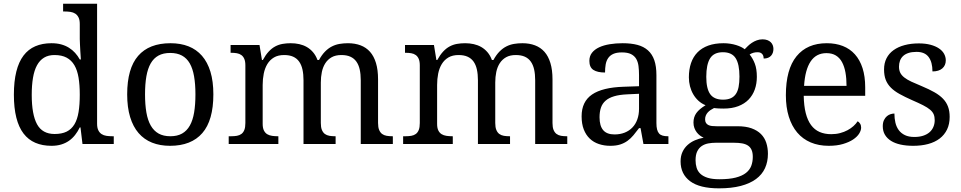

<svg xmlns="http://www.w3.org/2000/svg" viewBox="-20 -780 5208 1040"><path d="M505.9 -109.9Q505.9 -87.9 512.5 -74.5Q519 -61 530.3 -53.7Q541.5 -46.4 556.4 -44.2Q571.3 -42 587.9 -42H596.2V0H426.8L416 -89.8H412.1Q400.9 -66.9 386.5 -48.6Q372.1 -30.3 353.5 -17.3Q335 -4.4 311.5 2.7Q288.1 9.8 258.8 9.8Q209.5 9.8 171.4 -6.6Q133.3 -22.9 107.4 -56.9Q81.5 -90.8 68.4 -143.1Q55.2 -195.3 55.2 -267.1Q55.2 -339.4 68.4 -392.1Q81.5 -444.8 107.4 -479Q133.3 -513.2 171.4 -529.5Q209.5 -545.9 258.8 -545.9Q287.6 -545.9 311 -539.6Q334.5 -533.2 353.3 -521.5Q372.1 -509.8 386.7 -493.7Q401.4 -477.5 412.1 -458H418Q416.5 -482.4 415 -503.9Q414.1 -522.5 413.1 -540.8Q412.1 -559.1 412.1 -567.9V-649.9Q412.1 -671.9 405.5 -685.3Q398.9 -698.7 387.7 -706.1Q376.5 -713.4 361.6 -715.6Q346.7 -717.8 330.1 -717.8H321.8V-759.8H505.9ZM275.9 -54.2Q314.9 -54.2 341.1 -67.1Q367.2 -80.1 383.1 -106.4Q398.9 -132.8 405.5 -172.9Q412.1 -212.9 412.1 -267.1Q412.1 -319.3 405.5 -359.4Q398.9 -399.4 383.1 -426.5Q367.2 -453.6 340.8 -467.8Q314.5 -481.9 274.9 -481.9Q242.2 -481.9 218.8 -467.8Q195.3 -453.6 180.4 -426.3Q165.5 -398.9 158.7 -358.6Q151.9 -318.4 151.9 -266.1Q151.9 -159.7 180.7 -106.9Q209.5 -54.2 275.9 -54.2Z M1135.7 -269Q1135.7 -127.9 1075.9 -59.1Q1016.1 9.8 900.9 9.8Q846.7 9.8 803.7 -7.3Q760.7 -24.4 730.7 -59.1Q700.7 -93.8 684.8 -146.2Q668.9 -198.7 668.9 -269Q668.9 -409.2 728.3 -477.5Q787.6 -545.9 903.8 -545.9Q958 -545.9 1001 -529.1Q1043.9 -512.2 1074 -477.8Q1104 -443.4 1119.9 -391.4Q1135.7 -339.4 1135.7 -269ZM765.6 -269Q765.6 -213.4 772.9 -170.9Q780.3 -128.4 796.6 -99.9Q813 -71.3 839.1 -56.6Q865.2 -42 902.8 -42Q940.4 -42 966.3 -56.6Q992.2 -71.3 1008.3 -99.9Q1024.4 -128.4 1031.5 -170.9Q1038.6 -213.4 1038.6 -269Q1038.6 -324.7 1031.2 -366.7Q1023.9 -408.7 1007.8 -436.8Q991.7 -464.8 965.6 -479Q939.5 -493.2 901.9 -493.2Q864.3 -493.2 838.4 -479Q812.5 -464.8 796.4 -436.8Q780.3 -408.7 772.9 -366.7Q765.6 -324.7 765.6 -269Z M1487.8 -42V0H1218.8V-42H1231.9Q1249 -42 1263.2 -44.4Q1277.3 -46.9 1287.6 -54.4Q1297.9 -62 1303.5 -76.2Q1309.1 -90.3 1309.1 -113.8V-425.8Q1309.1 -447.8 1303.2 -461.2Q1297.4 -474.6 1287.1 -481.9Q1276.9 -489.3 1262.7 -491.7Q1248.5 -494.1 1231.9 -494.1H1229V-536.1H1385.7L1398.9 -455.1H1403.8Q1418.9 -482.9 1435.5 -500.7Q1452.1 -518.6 1470.9 -528.6Q1489.7 -538.6 1510.5 -542.2Q1531.2 -545.9 1554.7 -545.9Q1579.1 -545.9 1601.1 -541Q1623 -536.1 1641.8 -525.4Q1660.6 -514.6 1675.5 -497.3Q1690.4 -480 1699.7 -455.1H1708Q1723.1 -482.9 1740.7 -500.7Q1758.3 -518.6 1778.1 -528.6Q1797.9 -538.6 1819.6 -542.2Q1841.3 -545.9 1864.7 -545.9Q1902.8 -545.9 1933.1 -534.4Q1963.4 -522.9 1984.4 -499.3Q2005.4 -475.6 2016.6 -438.5Q2027.8 -401.4 2027.8 -350.1V-113.8Q2027.8 -90.3 2033.7 -76.2Q2039.6 -62 2049.8 -54.4Q2060.1 -46.9 2074.2 -44.4Q2088.4 -42 2105 -42H2107.9V0H1934.1V-345.2Q1934.1 -377.9 1928.5 -403.3Q1922.9 -428.7 1910.4 -446.3Q1897.9 -463.9 1877.9 -472.9Q1857.9 -481.9 1829.1 -481.9Q1797.9 -481.9 1776.6 -470Q1755.4 -458 1742.2 -437.5Q1729 -417 1723.4 -390.1Q1717.8 -363.3 1717.8 -333V-113.8Q1717.8 -90.3 1723.6 -76.2Q1729.5 -62 1739.7 -54.4Q1750 -46.9 1764.2 -44.4Q1778.3 -42 1794.9 -42H1797.9V0H1624V-345.2Q1624 -377.9 1618.4 -403.3Q1612.8 -428.7 1600.3 -446.3Q1587.9 -463.9 1567.9 -472.9Q1547.9 -481.9 1519 -481.9Q1486.3 -481.9 1464.1 -468.8Q1441.9 -455.6 1428.2 -433.1Q1414.6 -410.6 1408.7 -381.3Q1402.8 -352.1 1402.8 -319.8V-108.9Q1402.8 -86.9 1409.4 -73.5Q1416 -60.1 1427.2 -53.2Q1438.5 -46.4 1453.4 -44.2Q1468.3 -42 1484.9 -42Z M2432.6 -42V0H2163.6V-42H2176.8Q2193.8 -42 2208 -44.4Q2222.2 -46.9 2232.4 -54.4Q2242.7 -62 2248.3 -76.2Q2253.9 -90.3 2253.9 -113.8V-425.8Q2253.9 -447.8 2248 -461.2Q2242.2 -474.6 2231.9 -481.9Q2221.7 -489.3 2207.5 -491.7Q2193.4 -494.1 2176.8 -494.1H2173.8V-536.1H2330.6L2343.8 -455.1H2348.6Q2363.8 -482.9 2380.4 -500.7Q2397 -518.6 2415.8 -528.6Q2434.6 -538.6 2455.3 -542.2Q2476.1 -545.9 2499.5 -545.9Q2523.9 -545.9 2545.9 -541Q2567.9 -536.1 2586.7 -525.4Q2605.5 -514.6 2620.4 -497.3Q2635.3 -480 2644.5 -455.1H2652.8Q2668 -482.9 2685.5 -500.7Q2703.1 -518.6 2722.9 -528.6Q2742.7 -538.6 2764.4 -542.2Q2786.1 -545.9 2809.6 -545.9Q2847.7 -545.9 2877.9 -534.4Q2908.2 -522.9 2929.2 -499.3Q2950.2 -475.6 2961.4 -438.5Q2972.7 -401.4 2972.7 -350.1V-113.8Q2972.7 -90.3 2978.5 -76.2Q2984.4 -62 2994.6 -54.4Q3004.9 -46.9 3019 -44.4Q3033.2 -42 3049.8 -42H3052.7V0H2878.9V-345.2Q2878.9 -377.9 2873.3 -403.3Q2867.7 -428.7 2855.2 -446.3Q2842.8 -463.9 2822.8 -472.9Q2802.7 -481.9 2773.9 -481.9Q2742.7 -481.9 2721.4 -470Q2700.2 -458 2687 -437.5Q2673.8 -417 2668.2 -390.1Q2662.6 -363.3 2662.6 -333V-113.8Q2662.6 -90.3 2668.5 -76.2Q2674.3 -62 2684.6 -54.4Q2694.8 -46.9 2709 -44.4Q2723.1 -42 2739.7 -42H2742.7V0H2568.8V-345.2Q2568.8 -377.9 2563.2 -403.3Q2557.6 -428.7 2545.2 -446.3Q2532.7 -463.9 2512.7 -472.9Q2492.7 -481.9 2463.9 -481.9Q2431.2 -481.9 2408.9 -468.8Q2386.7 -455.6 2373 -433.1Q2359.4 -410.6 2353.5 -381.3Q2347.7 -352.1 2347.7 -319.8V-108.9Q2347.7 -86.9 2354.2 -73.5Q2360.8 -60.1 2372.1 -53.2Q2383.3 -46.4 2398.2 -44.2Q2413.1 -42 2429.7 -42Z M3227.5 -145Q3227.5 -98.1 3247.3 -75Q3267.1 -51.8 3308.6 -51.8Q3338.9 -51.8 3363.5 -61.5Q3388.2 -71.3 3405.5 -89.4Q3422.9 -107.4 3432.1 -133.3Q3441.4 -159.2 3441.4 -190.9V-272L3377.4 -269Q3335 -267.1 3306.4 -258.5Q3277.8 -250 3260.3 -234.6Q3242.7 -219.2 3235.1 -196.8Q3227.5 -174.3 3227.5 -145ZM3348.6 -496.1Q3319.8 -496.1 3302 -488Q3284.2 -480 3274.2 -465.3Q3264.2 -450.7 3260.7 -430.7Q3257.3 -410.6 3257.3 -387.2Q3215.8 -387.2 3194.1 -401.4Q3172.4 -415.5 3172.4 -450.2Q3172.4 -476.1 3186.5 -494.1Q3200.7 -512.2 3225.3 -523.7Q3250 -535.2 3282.7 -540.5Q3315.4 -545.9 3352.5 -545.9Q3398.4 -545.9 3432.6 -536.9Q3466.8 -527.8 3489.7 -507.3Q3512.7 -486.8 3524.2 -453.9Q3535.6 -420.9 3535.6 -373V-113.8Q3535.6 -92.8 3539.1 -79.1Q3542.5 -65.4 3549.8 -57.1Q3557.1 -48.8 3569.1 -45.4Q3581.1 -42 3597.7 -42H3600.6V0H3465.3L3449.7 -85.9H3441.4Q3425.8 -64.9 3411.1 -47.4Q3396.5 -29.8 3378.9 -17.1Q3361.3 -4.4 3339.1 2.7Q3316.9 9.8 3285.6 9.8Q3252.4 9.8 3223.9 0.2Q3195.3 -9.3 3174.6 -29.1Q3153.8 -48.8 3142.1 -78.9Q3130.4 -108.9 3130.4 -149.9Q3130.4 -229.5 3187 -268.1Q3243.7 -306.6 3358.4 -310.1L3441.4 -313V-373Q3441.4 -399.9 3438.5 -422.6Q3435.5 -445.3 3425.8 -461.7Q3416 -478 3397.7 -487.1Q3379.4 -496.1 3348.6 -496.1Z M4169.4 -515.1Q4169.4 -504.4 4166.3 -494.9Q4163.1 -485.4 4156.7 -478.3Q4150.4 -471.2 4140.4 -467Q4130.4 -462.9 4116.7 -462.9Q4116.7 -468.8 4115.2 -474.6Q4113.8 -480.5 4110.1 -485.6Q4106.4 -490.7 4100.1 -493.9Q4093.8 -497.1 4083.5 -497.1Q4070.8 -497.1 4060.5 -494.1Q4050.3 -491.2 4040.5 -484.9Q4057.6 -463.9 4068.6 -435.3Q4079.6 -406.7 4079.6 -363.8Q4079.6 -326.7 4068.4 -295.2Q4057.1 -263.7 4034.9 -240.7Q4012.7 -217.8 3978.8 -204.8Q3944.8 -191.9 3899.4 -191.9Q3893.6 -191.9 3886.2 -192.1Q3878.9 -192.4 3871.6 -192.6Q3864.3 -192.9 3857.9 -193.6Q3851.6 -194.3 3847.7 -194.8Q3837.9 -189.9 3829.1 -184.1Q3820.3 -178.2 3813.7 -170.9Q3807.1 -163.6 3803.2 -154.3Q3799.3 -145 3799.3 -133.8Q3799.3 -121.6 3804 -114.3Q3808.6 -106.9 3816.9 -102.8Q3825.2 -98.6 3836.7 -97.4Q3848.1 -96.2 3861.3 -96.2H3974.6Q4019.5 -96.2 4050.8 -85Q4082 -73.7 4101.8 -54Q4121.6 -34.2 4130.6 -6.6Q4139.6 21 4139.6 53.2Q4139.6 96.2 4123.8 130.9Q4107.9 165.5 4075.2 189.7Q4042.5 213.9 3992.4 227.1Q3942.4 240.2 3874.5 240.2Q3770 240.2 3718.3 201.7Q3666.5 163.1 3666.5 94.2Q3666.5 64.9 3676.8 43Q3687 21 3704.3 5.4Q3721.7 -10.3 3744.1 -20Q3766.6 -29.8 3791.5 -34.2Q3781.2 -38.6 3771.5 -45.9Q3761.7 -53.2 3753.9 -63.5Q3746.1 -73.7 3741.2 -86.9Q3736.3 -100.1 3736.3 -116.2Q3736.3 -146 3752 -167.7Q3767.6 -189.5 3801.8 -210Q3780.3 -218.8 3763.4 -234.1Q3746.6 -249.5 3735.1 -269.3Q3723.6 -289.1 3717.5 -312.5Q3711.4 -335.9 3711.4 -360.8Q3711.4 -404.3 3723.1 -438.5Q3734.9 -472.7 3758.3 -496.6Q3781.7 -520.5 3816.9 -533.2Q3852.1 -545.9 3899.4 -545.9Q3917.5 -545.9 3935.1 -543.2Q3952.6 -540.5 3967.5 -535.9Q3982.4 -531.2 3994.4 -525.4Q4006.3 -519.5 4013.7 -513.2Q4021 -521 4030.8 -530.5Q4040.5 -540 4052.7 -548.1Q4064.9 -556.2 4079.3 -561.5Q4093.8 -566.9 4110.4 -566.9Q4125.5 -566.9 4136.5 -562.7Q4147.5 -558.6 4154.8 -551.5Q4162.1 -544.4 4165.8 -534.9Q4169.4 -525.4 4169.4 -515.1ZM3747.6 87.9Q3747.6 109.9 3753.4 128.9Q3759.3 147.9 3773.9 161.6Q3788.6 175.3 3813.5 183.1Q3838.4 190.9 3876.5 190.9Q3930.2 190.9 3965.1 181.9Q4000 172.9 4020.5 156.7Q4041 140.6 4049.3 118.4Q4057.6 96.2 4057.6 69.8Q4057.6 46.9 4051 32Q4044.4 17.1 4031.5 8.5Q4018.6 0 3999.5 -3.4Q3980.5 -6.8 3955.6 -6.8H3857.4Q3836.4 -6.8 3816.7 -3.2Q3796.9 0.5 3781.5 10.7Q3766.1 21 3756.8 39.6Q3747.6 58.1 3747.6 87.9ZM3805.7 -363.8Q3805.7 -299.8 3826.9 -270Q3848.1 -240.2 3896.5 -240.2Q3920.9 -240.2 3937.7 -247.6Q3954.6 -254.9 3965.3 -270Q3976.1 -285.2 3980.7 -308.8Q3985.4 -332.5 3985.4 -365.2Q3985.4 -432.6 3964.8 -464.8Q3944.3 -497.1 3895.5 -497.1Q3847.2 -497.1 3826.4 -464.1Q3805.7 -431.2 3805.7 -363.8Z M4456.5 -492.2Q4400.9 -492.2 4370.8 -447Q4340.8 -401.9 4335.4 -314.9H4565.4Q4565.4 -354.5 4559.6 -387.2Q4553.7 -419.9 4541 -443.4Q4528.3 -466.8 4507.6 -479.5Q4486.8 -492.2 4456.5 -492.2ZM4468.8 9.8Q4414.6 9.8 4371.3 -8.5Q4328.1 -26.9 4298.3 -62Q4268.6 -97.2 4252.7 -148.2Q4236.8 -199.2 4236.8 -264.2Q4236.8 -404.3 4294.4 -475.1Q4352.1 -545.9 4458.5 -545.9Q4506.8 -545.9 4545.4 -530.8Q4584 -515.6 4610.8 -485.6Q4637.7 -455.6 4652.1 -410.9Q4666.5 -366.2 4666.5 -307.1V-261.2H4333.5Q4334.5 -206.5 4344.5 -167.2Q4354.5 -127.9 4373.3 -102.5Q4392.1 -77.1 4419.4 -65.2Q4446.8 -53.2 4482.4 -53.2Q4508.3 -53.2 4530.5 -59.1Q4552.7 -64.9 4570.8 -74.7Q4588.9 -84.5 4602.8 -96.9Q4616.7 -109.4 4625.5 -123Q4632.3 -120.1 4638.4 -110.8Q4644.5 -101.6 4644.5 -88.9Q4644.5 -73.7 4633.8 -56.4Q4623 -39.1 4601.1 -24.4Q4579.1 -9.8 4546.1 0Q4513.2 9.8 4468.8 9.8Z M4926.8 9.8Q4889.2 9.8 4858.6 3.2Q4828.1 -3.4 4806.6 -16.8Q4785.2 -30.3 4773.4 -50Q4761.7 -69.8 4761.7 -96.2Q4761.7 -116.2 4768.3 -129.6Q4774.9 -143.1 4784.4 -150.9Q4793.9 -158.7 4804.9 -161.9Q4815.9 -165 4824.7 -165Q4824.7 -138.7 4830.1 -115.7Q4835.4 -92.8 4848.1 -75.4Q4860.8 -58.1 4881.6 -48.1Q4902.3 -38.1 4932.6 -38.1Q4959.5 -38.1 4980 -44.7Q5000.5 -51.3 5014.4 -63.2Q5028.3 -75.2 5035.6 -92Q5043 -108.9 5043 -128.9Q5043 -147.5 5037.4 -160.9Q5031.7 -174.3 5017.8 -186Q5003.9 -197.8 4980 -210Q4956.1 -222.2 4919.9 -237.8Q4881.3 -254.9 4852.8 -270.8Q4824.2 -286.6 4805.7 -305.2Q4787.1 -323.7 4777.8 -347.4Q4768.6 -371.1 4768.6 -403.8Q4768.6 -438 4782 -464.4Q4795.4 -490.7 4820.3 -508.5Q4845.2 -526.4 4879.9 -535.6Q4914.6 -544.9 4957 -544.9Q4992.7 -544.9 5020 -537.6Q5047.4 -530.3 5065.9 -517.8Q5084.5 -505.4 5093.8 -488.5Q5103 -471.7 5103 -453.1Q5103 -425.8 5084.2 -409.4Q5065.4 -393.1 5030.8 -393.1Q5030.8 -443.4 5010 -471.2Q4989.3 -499 4944.8 -499Q4919.4 -499 4901.4 -493.2Q4883.3 -487.3 4871.8 -476.6Q4860.4 -465.8 4855 -451.2Q4849.6 -436.5 4849.6 -418.9Q4849.6 -399.9 4856.4 -386Q4863.3 -372.1 4878.2 -360.4Q4893.1 -348.6 4916.7 -337.6Q4940.4 -326.7 4973.6 -313Q5013.2 -296.4 5041.5 -280.3Q5069.8 -264.2 5088.1 -245.1Q5106.4 -226.1 5115.2 -202.1Q5124 -178.2 5124 -147Q5124 -107.9 5109.9 -78.6Q5095.7 -49.3 5069.8 -29.5Q5043.9 -9.8 5007.6 0Q4971.2 9.8 4926.8 9.8Z"/></svg>

Font: Droid Serif
Style: Regular
Weight: 400
Designer: Monotype Design team
Foundry: Monotype Imaging Inc.
Version: Version 1.03